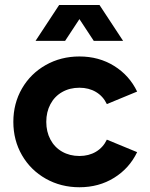

<svg xmlns="http://www.w3.org/2000/svg" viewBox="-20 -747 610 780"><path d="M34.2 -252Q34.2 -326.7 69.3 -387.5Q104.5 -448.2 166 -482.9Q227.5 -517.6 302.7 -517.6Q381.8 -517.6 443.6 -479.2Q505.4 -440.9 537.1 -375L414.1 -324.2Q398.9 -356 369.9 -373.3Q340.8 -390.6 302.7 -390.6Q263.2 -390.6 232.4 -373Q201.7 -355.5 184.8 -323.7Q168 -292 168 -252Q168 -211.9 184.8 -180.2Q201.7 -148.4 232.4 -130.9Q263.2 -113.3 302.7 -113.3Q340.8 -113.3 369.9 -130.6Q398.9 -147.9 414.1 -179.7L537.1 -128.9Q505.4 -63 443.6 -24.7Q381.8 13.7 302.7 13.7Q227.5 13.7 166 -21Q104.5 -55.7 69.3 -116.5Q34.2 -177.2 34.2 -252ZM220.2 -726.6H384.3L480 -581.1H360.8L302.7 -669.4L244.6 -581.1H124.5Z"/></svg>

Font: Wanted Sans
Style: Bold
Weight: 700
Designer: Original Design by Kil Hyung-jin and Kang Hanbin, Wanted Lab, Inc; Hangeul from Source Han Sans by Jang Soo-young and Ka
Foundry: Wanted Lab, Inc.
Version: Version 1.000